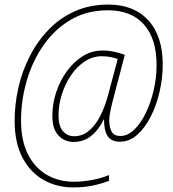

<svg xmlns="http://www.w3.org/2000/svg" viewBox="-20 -730 755 840"><path d="M301 90Q229 90 171 57.5Q113 25 78.5 -40Q44 -105 44 -202Q44 -274 60.5 -346.5Q77 -419 110.5 -484.5Q144 -550 193.5 -601Q243 -652 308 -681Q373 -710 454 -710Q566 -710 629 -641Q692 -572 692 -447Q692 -388 678 -328Q664 -268 639 -219Q614 -170 580 -140Q546 -110 505 -110Q467 -110 451 -134.5Q435 -159 435 -208L433 -206Q412 -162 379 -135.5Q346 -109 302 -109Q262 -109 235.5 -137.5Q209 -166 209 -223Q209 -275 225.5 -325.5Q242 -376 272 -417.5Q302 -459 341.5 -484Q381 -509 428 -509Q454 -509 480 -503.5Q506 -498 526 -490L483 -326Q471 -282 464.5 -252Q458 -222 458 -203Q458 -173 468.5 -154Q479 -135 507 -135Q538 -135 566.5 -162Q595 -189 617 -234Q639 -279 652 -334Q665 -389 665 -446Q665 -560 610 -622.5Q555 -685 452 -685Q360 -685 289.5 -643.5Q219 -602 170.5 -532.5Q122 -463 97 -377Q72 -291 72 -203Q72 -114 102.5 -54.5Q133 5 185 35Q237 65 302 65Q342 65 382 57.5Q422 50 457 36V61Q424 74 385 82Q346 90 301 90ZM306 -134Q354 -134 392.5 -182Q431 -230 455 -322L495 -472Q481 -477 463.5 -480.5Q446 -484 425 -484Q386 -484 351.5 -461.5Q317 -439 291.5 -402Q266 -365 251 -318.5Q236 -272 236 -224Q236 -179 255 -156.5Q274 -134 306 -134Z"/></svg>

Font: Noto Sans SemiCondensed Thin
Style: Italic
Weight: 100
Width: 4
Italic angle: -12°
Designer: Monotype Design Team
Foundry: Monotype Imaging Inc.
Version: Version 2.013; ttfautohint (v1.8.4.7-5d5b)